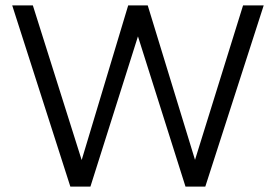

<svg xmlns="http://www.w3.org/2000/svg" viewBox="-20 -687 1016 707"><path d="M239 0 25 -667H101L292 -62H270L452 -667H524L712 -53H684L875 -667H951L736 0H663L476 -591H500L313 0Z"/></svg>

Font: Maven Pro VF Beta
Style: Regular
Weight: 400
Designer: Joe Prince
Foundry: Joe Prince
Version: Version 2.002